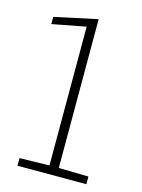

<svg xmlns="http://www.w3.org/2000/svg" viewBox="-110 -778 623 843"><g transform="rotate(15 201.5 -357.0)"><path d="M54.2 0V-34.7L189.5 -37.6V-668.5L36.6 -639.2V-671.9L231.9 -713.9V-37.6L367.2 -34.7V0Z"/></g></svg>

Font: Roboto Slab ExtraLight
Style: Regular
Weight: 250
Designer: Google
Version: Version 2.000; ttfautohint (v1.8.1.43-b0c9)